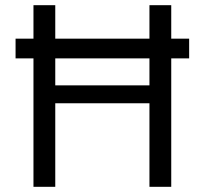

<svg xmlns="http://www.w3.org/2000/svg" viewBox="-20 -720 789 740"><path d="M40 -495V-571H709V-495ZM556 0V-700H640V0ZM109 0V-700H193V0ZM177 -322V-391H577V-322Z"/></svg>

Font: DM Sans 20pt
Style: Regular
Weight: 400
Version: Version 4.004;gftools[0.9.30]